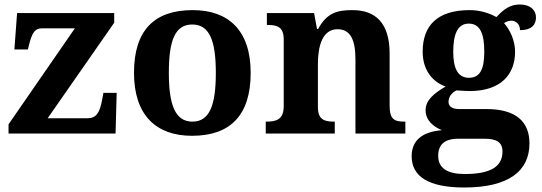

<svg xmlns="http://www.w3.org/2000/svg" viewBox="-20 -594 2409 854"><path d="M18 0H494L499 -181H440L434 -149C423 -91 408 -68 368 -68H192L488 -493V-536H56L44 -374H104L110 -398C124 -452 137 -468 167 -468H313L18 -41Z M834 10C1005 10 1095 -82 1095 -270C1095 -458 997 -549 837 -549C665 -549 576 -458 576 -270C576 -82 674 10 834 10ZM836 -53C759 -53 731 -128 731 -270C731 -413 758 -485 835 -485C912 -485 940 -413 940 -270C940 -128 913 -53 836 -53Z M1162 0H1469V-53H1466C1422 -53 1394 -62 1394 -118V-309C1394 -391 1415 -464 1481 -464C1540 -464 1561 -415 1561 -329V0H1783V-53H1780C1735 -53 1713 -62 1713 -124V-356C1713 -491 1651 -549 1548 -549C1485 -549 1435 -540 1395 -465H1390L1377 -536H1167V-483H1170C1214 -483 1242 -474 1242 -418V-122C1242 -62 1209 -53 1164 -53H1162Z M2045 240C2242 240 2335 167 2335 44C2335 -52 2276 -109 2143 -109H2022C1994 -109 1975 -119 1975 -141C1975 -165 1992 -184 2011 -192C2023 -191 2054 -189 2069 -189C2208 -189 2271 -263 2271 -364C2271 -413 2249 -461 2222 -491C2229 -497 2244 -502 2255 -502C2274 -502 2293 -487 2293 -460C2348 -460 2364 -487 2364 -517C2364 -548 2340 -574 2292 -574C2252 -574 2223 -556 2188 -518C2158 -535 2116 -549 2069 -549C1926 -549 1860 -481 1860 -364C1860 -283 1903 -230 1962 -209C1910 -179 1873 -148 1873 -104C1873 -57 1910 -29 1946 -15C1859 -8 1811 30 1811 101C1811 192 1888 240 2045 240ZM2066 -248C2014 -248 1996 -294 1996 -364C1996 -437 2013 -489 2065 -489C2118 -489 2134 -439 2134 -365C2134 -293 2119 -248 2066 -248ZM2047 180C1970 180 1929 154 1929 99C1929 34 1978 23 2018 23H2134C2188 23 2215 38 2215 80C2215 146 2164 180 2047 180Z"/></svg>

Font: Noto Nastaliq Urdu
Style: Bold
Weight: 700
Designer: Monotype Design Team (Patrick Giasson: type design, Kamal Mansour: OpenType code, Glenda Bellarosa). Updated by Simon Co
Foundry: Monotype Imaging Inc., Simon Cozens
Version: Version 3.009